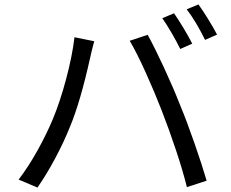

<svg xmlns="http://www.w3.org/2000/svg" viewBox="-20 -839 1040 866"><path d="M959 -683 905 -659Q863 -744 822 -797L875 -819Q894 -793 919 -752.5Q944 -712 959 -683ZM847 -642 793 -618Q777 -651 754 -690.5Q731 -730 712 -757L765 -779Q784 -752 808 -712Q832 -672 847 -642ZM565 -655 646 -682Q676 -628 718.5 -536.5Q761 -445 792 -366Q822 -294 857 -193.5Q892 -93 912 -24L823 5Q805 -68 774 -161Q743 -254 710 -339Q677 -424 636.5 -513.5Q596 -603 565 -655ZM316 -671 405 -653Q391 -601 387 -580Q342 -378 296 -268Q268 -198 229 -125Q190 -52 149 7L64 -29Q109 -88 149.5 -161Q190 -234 218 -301Q251 -380 278.5 -483.5Q306 -587 316 -671Z"/></svg>

Font: Noto Sans SC
Style: Regular
Weight: 400
Designer: Ryoko NISHIZUKA ____ (kana & ideographs); Paul D. Hunt (Latin, Greek & Cyrillic); Wenlong ZHANG ___ (bopomofo); Sandoll 
Foundry: Adobe Systems Incorporated
Version: Version 1.004